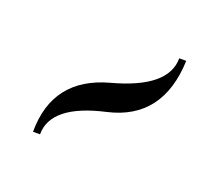

<svg xmlns="http://www.w3.org/2000/svg" viewBox="-59 -1057 474 415"><g transform="rotate(20 178.0 -849.5)"><path d="M64.9 -720.2H48.8Q48.8 -844.2 170.2 -877Q291.5 -909.7 291.5 -977.5H307.6Q302.7 -841.8 183.8 -814.9Q64.9 -788.1 64.9 -720.2Z"/></g></svg>

Font: Kelvinch
Style: Regular
Weight: 400
Designer: Paul James MIller
Foundry: High-Logic / Made with FontCreator
Version: Version 3.30 September 23, 2016